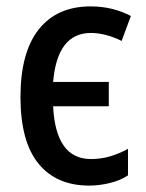

<svg xmlns="http://www.w3.org/2000/svg" viewBox="-20 -570 457 600"><path d="M259 10Q156 10 100 -59Q44 -128 44 -267Q44 -406 101 -478Q158 -550 263 -550Q332 -550 389 -520L360 -442Q339 -453 313.5 -460Q288 -467 264 -467Q159 -467 146 -314H320V-238H146Q154 -73 264 -73Q296 -73 324.5 -81.5Q353 -90 380 -105V-22Q356 -6 323 2Q290 10 259 10Z"/></svg>

Font: Noto Sans Condensed Medium
Style: Regular
Weight: 500
Width: 3
Designer: Monotype Design Team
Foundry: Monotype Imaging Inc.
Version: Version 2.013; ttfautohint (v1.8.4.7-5d5b)